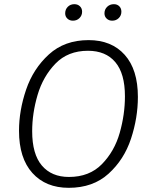

<svg xmlns="http://www.w3.org/2000/svg" viewBox="-20 -888 728 919"><path d="M640 -424Q640 -324 607 -224Q574 -124 499.5 -56.5Q425 11 309 11Q199 11 135 -60Q71 -131 71 -262Q71 -359 105 -459Q139 -559 214 -627.5Q289 -696 404 -696Q514 -696 577 -625.5Q640 -555 640 -424ZM134 -260Q134 -150 180.5 -95.5Q227 -41 310 -41Q408 -41 468 -102.5Q528 -164 553 -252Q578 -340 578 -427Q578 -536 532 -590.5Q486 -645 401 -645Q305 -645 245.5 -583.5Q186 -522 160 -434Q134 -346 134 -260ZM292 -824Q292 -843 304.5 -855.5Q317 -868 336 -868Q352 -868 362.5 -858Q373 -848 373 -832Q373 -814 360.5 -801.5Q348 -789 329 -789Q313 -789 302.5 -799Q292 -809 292 -824ZM480 -824Q480 -843 493 -855.5Q506 -868 525 -868Q541 -868 551 -858Q561 -848 561 -832Q561 -814 548.5 -801.5Q536 -789 517 -789Q501 -789 490.5 -799Q480 -809 480 -824Z"/></svg>

Font: FiraGO Light
Style: Italic
Weight: 300
Italic angle: -8°
Designer: bBox Type GmbH
Foundry: bBox Type GmbH
Version: Version 1.001